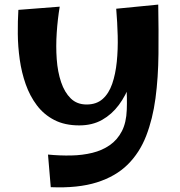

<svg xmlns="http://www.w3.org/2000/svg" viewBox="-20 -788 783 836"><path d="M669 -768Q671 -657 670 -553.5Q669 -450 657 -360Q645 -270 616.5 -196.5Q588 -123 536 -71.5Q484 -20 402 6Q320 32 201 27L189 -115Q241 -110 290 -111Q339 -112 382 -122.5Q425 -133 458 -156Q491 -179 510.5 -216.5Q530 -254 532 -310Q534 -363 530 -414.5Q526 -466 518 -518.5Q510 -571 501.5 -628Q493 -685 486 -750ZM325 -242Q262 -242 216.5 -265.5Q171 -289 140.5 -329.5Q110 -370 92 -421Q74 -472 66 -528.5Q58 -585 57.5 -640.5Q57 -696 60 -745L240 -759Q231 -705 227 -645.5Q223 -586 227 -530.5Q231 -475 246 -430.5Q261 -386 288 -359.5Q315 -333 357 -333Q400 -333 427 -357Q454 -381 468.5 -423Q483 -465 488.5 -519Q494 -573 492.5 -632Q491 -691 486 -750L586 -665Q585 -602 576 -541Q567 -480 547.5 -426Q528 -372 497.5 -331Q467 -290 424.5 -266Q382 -242 325 -242Z"/></svg>

Font: Marhey Light Medium
Style: Regular
Weight: 500
Version: Version 1.000